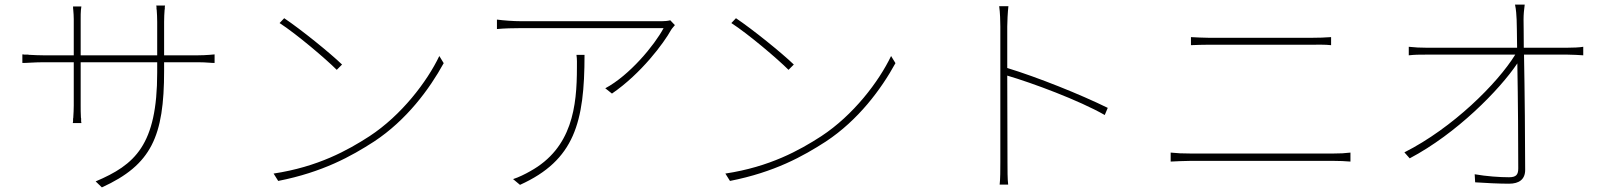

<svg xmlns="http://www.w3.org/2000/svg" viewBox="-20 -784 7000 833"><path d="M692 -544V-689C692 -708 693 -726 694 -739C694 -741 694 -743 695 -744V-755C696 -757 696 -758 696 -760H658C658 -758 658 -757 659 -755V-744C660 -743 660 -741 660 -739C661 -726 662 -708 662 -689V-544H330V-702C330 -717 330 -729 331 -740C332 -747 332 -751 333 -756H297C297 -751 297 -746 298 -739C299 -728 300 -714 300 -701V-544H169C150 -544 129 -545 110 -546C107 -546 105 -546 102 -547H85C83 -548 80 -548 77 -548V-511C88 -511 98 -511 109 -512C128 -513 150 -514 169 -514H300V-326C300 -310 299 -291 298 -276C298 -274 298 -272 297 -269V-257C296 -254 296 -252 296 -250H333C333 -252 333 -255 332 -257V-270C331 -273 331 -275 331 -277C330 -292 330 -311 330 -326V-514H662V-469C662 -154 565 -69 395 3L422 29C637 -69 692 -192 692 -477V-514H838C857 -514 873 -513 888 -512C896 -511 904 -511 911 -511V-548C904 -547 896 -547 888 -546C873 -545 857 -544 838 -544Z M1193 -684C1267 -636 1393 -529 1441 -481L1464 -504C1411 -555 1286 -656 1213 -705ZM1187 1C1380 -37 1504 -106 1603 -170C1744 -263 1843 -397 1905 -510L1886 -541C1833 -430 1722 -284 1583 -193C1489 -132 1359 -60 1167 -31Z M2888 -696C2877 -693 2862 -692 2851 -692H2241C2208 -692 2167 -695 2136 -699V-658C2167 -661 2208 -662 2241 -662H2859C2819 -587 2711 -457 2606 -401L2635 -378C2762 -465 2860 -597 2892 -655C2897 -663 2903 -668 2908 -675ZM2481 -546C2484 -526 2483 -508 2483 -491C2483 -323 2463 -142 2280 -41C2261 -30 2229 -14 2206 -7L2236 18C2473 -89 2516 -254 2516 -546Z M3153 -684C3227 -636 3353 -529 3401 -481L3424 -504C3371 -555 3246 -656 3173 -705ZM3147 1C3340 -37 3464 -106 3563 -170C3704 -263 3803 -397 3865 -510L3846 -541C3793 -430 3682 -284 3543 -193C3449 -132 3319 -60 3127 -31Z M4786 -316C4666 -375 4481 -449 4350 -489V-669C4350 -688 4352 -731 4355 -757H4315C4319 -730 4320 -690 4320 -669V-81C4320 -46 4320 -8 4317 17H4354C4351 -8 4351 -46 4351 -81L4350 -456C4459 -424 4661 -349 4773 -285Z M5147 -588C5174 -589 5195 -590 5226 -590H5669C5700 -590 5728 -591 5755 -588V-623C5729 -621 5700 -620 5669 -620H5226C5195 -620 5174 -622 5147 -623ZM5059 -83C5088 -84 5110 -86 5143 -86H5767C5791 -86 5815 -85 5839 -83V-122C5815 -119 5794 -118 5767 -118H5143C5110 -118 5088 -119 5059 -122Z M6591 -577C6591 -638 6590 -683 6590 -699C6590 -722 6592 -741 6595 -764H6553C6558 -741 6559 -718 6560 -699C6561 -683 6561 -638 6562 -577H6166C6139 -577 6123 -578 6092 -581V-544C6120 -547 6135 -547 6166 -547H6554C6477 -422 6283 -229 6073 -123L6096 -97C6299 -204 6486 -394 6563 -509C6566 -354 6567 -147 6567 -54C6567 -27 6559 -15 6527 -15C6486 -15 6429 -19 6378 -28L6380 7C6423 10 6484 13 6527 13C6571 13 6597 -6 6597 -47C6597 -162 6595 -393 6592 -547H6781C6804 -547 6833 -545 6849 -544V-581C6833 -578 6802 -577 6782 -577Z"/></svg>

Font: SSpoqa Han Sans Neo Thin
Style: Regular
Weight: 100
Designer: [Spoqa Han Sans Neo] Dong-huui Kim  Younghwa Kang  Yujin Lee  [Noto Sans] Ryoko NISHIZUKA  (kana & ideographs); Paul D. 
Foundry: Spoqa (http://www.spoqa-han-sans.com)
Version: Version 1.000